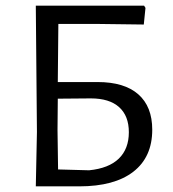

<svg xmlns="http://www.w3.org/2000/svg" viewBox="-20 -661 612 681"><path d="M520 -201Q520 -104 453 -52Q386 0 261 0H107L111 -193L107 -641H491L496 -633L490 -574L334 -576H187L185 -370H326Q421 -370 470.5 -326.5Q520 -283 520 -201ZM437 -192Q437 -250 402.5 -281Q368 -312 302 -312L185 -311L184 -200L186 -60L296 -57Q366 -64 401.5 -98.5Q437 -133 437 -192Z"/></svg>

Font: Alegreya Sans
Style: Regular
Weight: 400
Designer: Juan Pablo del Peral
Foundry: Huerta Tipografica
Version: Version 2.008; ttfautohint (v1.6)